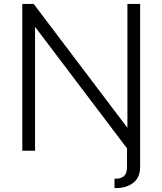

<svg xmlns="http://www.w3.org/2000/svg" viewBox="-20 -770 830 981"><path d="M696 -750V84Q696 138 659 165.5Q622 193 565 191V143Q593 145 611 131.5Q629 118 629 84V-12L159 -633V0H94V-750H152L631 -117V-750Z"/></svg>

Font: Oakes Grotesk Light
Style: Regular
Weight: 300
Designer: Samuel Oakes
Foundry: Samuel Oakes
Version: Version 1.000;PS 001.000;hotconv 1.0.88;makeotf.lib2.5.64775